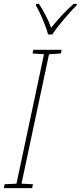

<svg xmlns="http://www.w3.org/2000/svg" viewBox="-45 -971 417 991"><path d="M225 -793Q247 -827 284 -870.5Q321 -914 351 -944L352 -951H335Q303 -923 272.5 -890Q242 -857 219 -828Q194 -894 156 -951H142L140 -944Q156 -917 176 -870Q196 -823 203 -793ZM121 0 125 -20 66 -23 208 -691 269 -695 273 -714H127L123 -695L182 -691L40 -23L-21 -20L-25 0Z"/></svg>

Font: Noto Sans Display SemiCondensed Thin
Style: Italic
Weight: 250
Width: 4
Designer: Monotype Design team
Foundry: Monotype Imaging Inc.
Version: 1.000